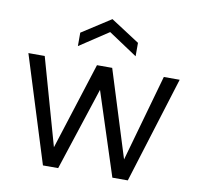

<svg xmlns="http://www.w3.org/2000/svg" viewBox="-80 -805 913 888"><g transform="rotate(10 376.5 -361.0)"><path d="M178.3 0 21.8 -500H98.5L213.7 -91.7L343.9 -500H415.4L542.9 -92.5L657.8 -500H732.3L576.8 0H504.3L377.5 -390.1L249.8 0ZM241.6 -571.6V-634.6L377.5 -722.2L512.7 -634.6V-571.6L377.5 -661.4Z"/></g></svg>

Font: Envelope Sans Variable
Style: Regular
Weight: 500
Designer: Andreas Rasmussen / Norman Anderson
Foundry: mail.de GmbH
Version: Version 1.150